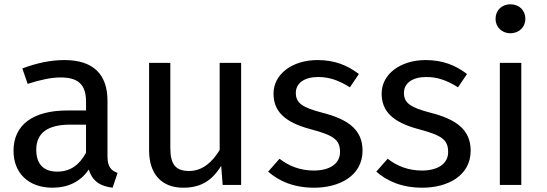

<svg xmlns="http://www.w3.org/2000/svg" viewBox="-20 -862 2549 895"><path d="M481 -133V-393C481 -512 418 -582 281 -582C217 -582 154 -569 84 -543L109 -471C167 -490 220 -501 262 -501C341 -501 381 -471 381 -389V-347H294C135 -347 43 -281 43 -159C43 -57 111 13 225 13C294 13 354 -13 394 -72C411 -16 448 6 505 13L528 -56C499 -67 481 -83 481 -133ZM247 -62C183 -62 149 -97 149 -164C149 -242 202 -281 307 -281H381V-150C349 -91 306 -62 247 -62Z M1104 -569H1004V-163C970 -106 923 -65 862 -65C800 -65 774 -94 774 -172V-569H675V-161C675 -50 734 13 834 13C915 13 968 -19 1011 -89L1018 0H1104Z M1460 -582C1342 -582 1255 -516 1255 -426C1255 -346 1303 -293 1427 -260C1537 -231 1565 -210 1565 -153C1565 -99 1517 -67 1443 -67C1381 -67 1328 -87 1283 -122L1230 -62C1280 -18 1349 13 1445 13C1560 13 1670 -41 1670 -160C1670 -259 1600 -307 1481 -337C1389 -361 1359 -382 1359 -429C1359 -474 1398 -503 1463 -503C1516 -503 1560 -487 1611 -455L1653 -517C1599 -558 1540 -582 1460 -582Z M1964 -582C1846 -582 1759 -516 1759 -426C1759 -346 1807 -293 1931 -260C2041 -231 2069 -210 2069 -153C2069 -99 2021 -67 1947 -67C1885 -67 1832 -87 1787 -122L1734 -62C1784 -18 1853 13 1949 13C2064 13 2174 -41 2174 -160C2174 -259 2104 -307 1985 -337C1893 -361 1863 -382 1863 -429C1863 -474 1902 -503 1967 -503C2020 -503 2064 -487 2115 -455L2157 -517C2103 -558 2044 -582 1964 -582Z M2359 -842C2318 -842 2290 -813 2290 -774C2290 -737 2318 -707 2359 -707C2401 -707 2429 -737 2429 -774C2429 -813 2401 -842 2359 -842ZM2410 -569H2310V0H2410Z"/></svg>

Font: Glow Sans SC Normal Medium
Style: Regular
Weight: 600
Designer: Ryoko NISHIZUKA (kana, bopomofo & ideographs); Paul D. Hunt (Latin, Greek & Cyrillic); Sandoll Communications, Soo-young
Version: Version 0.93